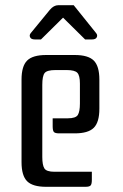

<svg xmlns="http://www.w3.org/2000/svg" viewBox="-20 -720 473 740"><path d="M334 -58V-27Q334 -11 329.5 -5.5Q325 0 309 0H158Q106 0 84.5 -21.5Q63 -43 63 -95V-413Q63 -465 84.5 -486.5Q106 -508 158 -508H268Q320 -508 341.5 -486.5Q363 -465 363 -413V-301Q363 -249 341.5 -227.5Q320 -206 268 -206H208Q192 -206 187.5 -211.5Q183 -217 183 -233V-264H241Q272 -264 280 -277Q288 -290 288 -321V-398Q288 -429 278 -439.5Q268 -450 237 -450H194Q161 -450 152 -438.5Q143 -427 143 -393V-115Q143 -84 151 -71Q159 -58 190 -58ZM350 -593Q357 -585 353 -576.5Q349 -568 335 -568H308L223 -652L138 -568H114Q100 -568 96 -576.5Q92 -585 99 -593L172 -682Q187 -700 205 -700H264Z"/></svg>

Font: Rationale
Style: Regular
Weight: 400
Designer: Cyreal (www.cyreal.org)
Foundry: Cyreal (www.cyreal.org)
Version: Version 1.011